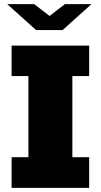

<svg xmlns="http://www.w3.org/2000/svg" viewBox="-20 -906 486 926"><path d="M410 -539H329V-148H410V0H36V-148H117V-539H36V-686H410ZM219 -829 293 -886H421L282 -761H154L15 -886H145Z"/></svg>

Font: Chivo Black
Style: Regular
Weight: 900
Designer: Hector Gatti
Foundry: Omnibus-Type
Version: Version 1.007